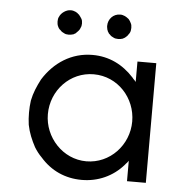

<svg xmlns="http://www.w3.org/2000/svg" viewBox="-47 -650 630 704"><g transform="rotate(5 267.5 -298.0)"><path d="M399.4 -592.8 391.6 -598.6C388.7 -600.6 386.7 -601.6 384.8 -602.5C381.8 -603.5 378.9 -604.5 376 -605.5C373 -606.4 370.1 -606.4 367.2 -606.4C341.8 -606.4 323.2 -585.9 323.2 -561.5C323.2 -558.6 323.2 -555.7 324.2 -552.7C324.2 -549.8 325.2 -546.9 326.2 -544.9C327.1 -542 328.1 -539.1 330.1 -537.1C331.1 -534.2 333 -532.2 335.9 -530.3C339.8 -525.4 344.7 -522.5 349.6 -520.5C354.5 -517.6 360.4 -516.6 367.2 -516.6C373 -516.6 379.9 -517.6 384.8 -519.5C386.7 -520.5 388.7 -522.5 391.6 -523.4C395.5 -526.4 402.3 -532.2 404.3 -537.1C406.2 -539.1 408.2 -542 409.2 -544.9C411.1 -547.9 412.1 -557.6 412.1 -561.5C412.1 -568.4 411.1 -574.2 408.2 -579.1C406.2 -584 403.3 -587.9 399.4 -592.8ZM216.8 -592.8C213.9 -594.7 211.9 -596.7 210 -598.6C207 -600.6 205.1 -601.6 203.1 -602.5C200.2 -603.5 197.3 -604.5 194.3 -605.5C191.4 -606.4 187.5 -606.4 184.6 -606.4C168.9 -606.4 150.4 -593.8 144.5 -579.1C141.6 -574.2 140.6 -568.4 140.6 -561.5C140.6 -557.6 141.6 -547.9 143.6 -544.9C144.5 -542 146.5 -539.1 147.5 -537.1C149.4 -534.2 151.4 -532.2 154.3 -530.3C158.2 -525.4 163.1 -522.5 168 -520.5C172.9 -517.6 177.7 -516.6 184.6 -516.6C190.4 -516.6 197.3 -517.6 203.1 -519.5C205.1 -520.5 207 -522.5 210 -523.4L216.8 -530.3C218.8 -532.2 220.7 -534.2 222.7 -537.1C224.6 -539.1 225.6 -542 226.6 -544.9C229.5 -549.8 230.5 -555.7 230.5 -561.5C230.5 -568.4 229.5 -574.2 226.6 -579.1C223.6 -584 220.7 -587.9 216.8 -592.8ZM514.6 0V-440.4H445.3V-365.2C443.4 -368.2 441.4 -370.1 439.5 -372.1C436.5 -375 434.6 -377 432.6 -379.9C391.6 -424.8 340.8 -450.2 279.3 -450.2C202.1 -450.2 138.7 -408.2 98.6 -343.8C85 -317.4 74.2 -293 68.4 -263.7C66.4 -249 65.4 -234.4 65.4 -219.7C65.4 -204.1 66.4 -189.5 68.4 -174.8C74.2 -145.5 85 -120.1 98.6 -94.7C106.4 -82 115.2 -70.3 126 -59.6C166 -13.7 218.8 9.8 279.3 9.8C338.9 9.8 393.6 -14.6 432.6 -59.6C434.6 -62.5 436.5 -64.5 439.5 -67.4L445.3 -75.2V0ZM445.3 -219.7C445.3 -132.8 377 -59.6 290 -59.6C203.1 -59.6 134.8 -134.8 134.8 -219.7C134.8 -307.6 203.1 -379.9 290 -379.9C378.9 -379.9 445.3 -305.7 445.3 -219.7Z"/></g></svg>

Font: My Font
Style: Regular
Weight: 400
Designer: Alfredo Marco Pradil
Version: Version 0.001